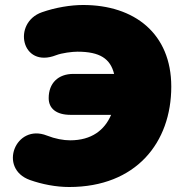

<svg xmlns="http://www.w3.org/2000/svg" viewBox="-20 -737 732 769"><path d="M257 12C525 12 666 -166 666 -390C666 -603 518 -717 313 -717C263 -717 202 -707 148 -688C28 -646 65 -461 205 -516C228 -525 270 -530 290 -530C380 -530 422 -502 437 -441H274C213 -441 175 -404 175 -344C175 -302 206 -277 263 -277H425C399 -216 347 -175 261 -175C234 -175 201 -181 168 -194C42 -244 -29 -62 100 -16C148 1 204 12 257 12Z"/></svg>

Font: SN Pro Black
Style: Italic
Weight: 900
Italic angle: -9°
Designer: Tobias Whetton
Foundry: Supernotes
Version: Version 1.001;Glyphs 3.2 (3249)